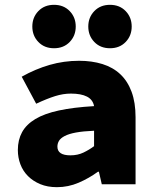

<svg xmlns="http://www.w3.org/2000/svg" viewBox="-20 -764 640 796"><path d="M216 12Q177 12 147 -0.5Q117 -13 96 -34Q75 -55 64.5 -83Q54 -111 54 -142Q54 -184 71.5 -216Q89 -248 126.5 -270.5Q164 -293 224 -306Q284 -319 370 -324Q365 -351 340.5 -363.5Q316 -376 274 -376Q242 -376 208.5 -365.5Q175 -355 130 -334L70 -446Q127 -478 186 -495Q245 -512 308 -512Q361 -512 404.5 -498.5Q448 -485 478.5 -456.5Q509 -428 525.5 -383.5Q542 -339 542 -278V0H402L390 -52H386Q349 -25 306 -6.5Q263 12 216 12ZM272 -120Q302 -120 326 -131.5Q350 -143 370 -158V-222Q324 -220 294.5 -214.5Q265 -209 248 -200Q231 -191 224.5 -180Q218 -169 218 -156Q218 -120 272 -120ZM204 -564Q164 -564 139 -590Q114 -616 114 -654Q114 -692 139 -718Q164 -744 204 -744Q244 -744 269 -718Q294 -692 294 -654Q294 -616 269 -590Q244 -564 204 -564ZM436 -564Q396 -564 371 -590Q346 -616 346 -654Q346 -692 371 -718Q396 -744 436 -744Q476 -744 501 -718Q526 -692 526 -654Q526 -616 501 -590Q476 -564 436 -564Z"/></svg>

Font: Source Code Pro Black
Style: Regular
Weight: 900
Monospace: yes
Designer: Paul D. Hunt, Teo Tuominen
Foundry: Adobe Systems Incorporated
Version: Version 2.030;PS 1.000;hotconv 16.6.51;makeotf.lib2.5.65220